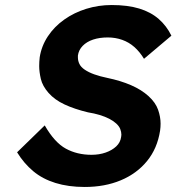

<svg xmlns="http://www.w3.org/2000/svg" viewBox="-20 -734 702 764"><path d="M317 10Q252 10 200.5 -6Q149 -22 112 -53Q75 -84 48 -128L158 -235Q197 -167 242 -142.5Q287 -118 344 -118Q375 -118 400.5 -127Q426 -136 442.5 -151.5Q459 -167 462 -189Q463 -194 463 -198Q463 -209 458.5 -220.5Q454 -232 442.5 -242.5Q431 -253 414.5 -261.5Q398 -270 376.5 -276.5Q355 -283 330 -287Q276 -300 236.5 -318.5Q197 -337 173 -364.5Q149 -392 142.5 -420Q136 -448 136 -471Q136 -488 138 -506Q145 -551 170.5 -589.5Q196 -628 235.5 -656Q275 -684 323.5 -699Q372 -714 424 -714Q488 -714 534 -700Q580 -686 611.5 -658.5Q643 -631 662 -592L553 -500Q536 -528 514.5 -547Q493 -566 466 -575.5Q439 -585 409 -585Q376 -585 350.5 -576.5Q325 -568 309 -551.5Q293 -535 290 -513Q290 -509 290 -505Q290 -492 296 -479.5Q302 -467 317.5 -456.5Q333 -446 355.5 -438Q378 -430 407 -424Q460 -413 501.5 -395Q543 -377 571 -351.5Q599 -326 609 -297.5Q619 -269 619 -242Q619 -228 617 -214Q606 -143 565 -93Q524 -43 460.5 -16.5Q397 10 317 10Z"/></svg>

Font: Lexend SemBd
Style: Italic
Weight: 600
Italic angle: -8.13011°
Designer: Bonnie Shaver-Troup, Thomas Jockin
Foundry: Lexend
Version: Version 1.007